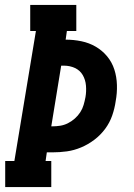

<svg xmlns="http://www.w3.org/2000/svg" viewBox="-20 -755 540 775"><path d="M1 0V-105H38L125 -630H102V-735H288V-630H250L245 -595Q277 -595 308.5 -588.5Q340 -582 366.5 -566.5Q393 -551 412.5 -527.5Q432 -504 441.5 -474.5Q451 -445 452 -412Q453 -379 447 -347Q443 -318 433 -289Q423 -260 404.5 -235Q386 -210 361 -191Q336 -172 307.5 -160Q279 -148 250 -144Q221 -140 191 -140H169L164 -105H187V0ZM191 -245Q207 -245 223 -247.5Q239 -250 254 -257.5Q269 -265 282 -276.5Q295 -288 304 -302Q313 -316 317.5 -331.5Q322 -347 325 -363Q329 -386 327 -409.5Q325 -433 314 -452Q303 -471 282.5 -480.5Q262 -490 238 -490H227L187 -245Z"/></svg>

Font: Iosevka Slab Extrabold Oblique
Style: Regular
Weight: 800
Italic angle: -9°
Monospace: yes
Designer: Belleve Invis
Foundry: Belleve Invis
Version: Version 11.1.1; ttfautohint (v1.8.3)